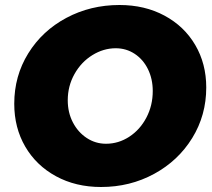

<svg xmlns="http://www.w3.org/2000/svg" viewBox="-20 -734 849 768"><path d="M805 -384Q805 -273 749 -182Q693 -91 596.5 -38.5Q500 14 384 14Q283 14 204 -29Q125 -72 81 -147.5Q37 -223 37 -319Q37 -430 93 -520.5Q149 -611 245.5 -662.5Q342 -714 458 -714Q559 -714 638 -671.5Q717 -629 761 -554Q805 -479 805 -384ZM251 -333Q251 -284 271.5 -244.5Q292 -205 327 -182Q362 -159 404 -159Q454 -159 497 -187Q540 -215 565.5 -263.5Q591 -312 591 -370Q591 -418 572 -457Q553 -496 519 -518.5Q485 -541 443 -541Q394 -541 349.5 -513.5Q305 -486 278 -438Q251 -390 251 -333Z"/></svg>

Font: Gontserrat ExtraBold
Style: Italic
Weight: 800
Italic angle: -11.3°
Designer: Julieta Ulanovsky
Foundry: Julieta Ulanovsky
Version: Version 6.001